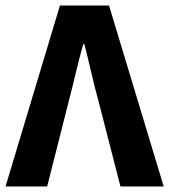

<svg xmlns="http://www.w3.org/2000/svg" viewBox="-27 -672 610 692"><path d="M-7 0 189 -652H366L563 0H407L329 -304Q314 -358 302.5 -408.5Q291 -459 277 -513H273Q258 -459 246 -408.5Q234 -358 220 -304L143 0Z"/></svg>

Font: Font
Style: ¶
Weight: 700
Designer: Paul D. Hunt
Foundry: Adobe Systems Incorporated
Version: Version 3.000